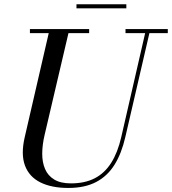

<svg xmlns="http://www.w3.org/2000/svg" viewBox="-20 -890 828 924"><path d="M309 14.5Q227.5 14.5 173.8 -12.5Q120 -39.5 100 -93.8Q80 -148 99 -230L219 -750H314L194.5 -240Q183.5 -193 183.2 -151Q183 -109 196.8 -76.8Q210.5 -44.5 241 -26Q271.5 -7.5 321.5 -7.5Q388.5 -7.5 436.2 -32.2Q484 -57 515.2 -106.5Q546.5 -156 563.5 -230L683 -750H703.5L583 -230Q565 -151.5 531 -97Q497 -42.5 442.5 -14Q388 14.5 309 14.5ZM124 -730.5V-750H409V-730.5ZM584 -730.5V-750H787.5V-730.5ZM348 -850V-869.5H588V-850Z"/></svg>

Font: Bodoni Moda
Style: Italic
Weight: 400
Italic angle: -13°
Designer: Owen Earl
Foundry: indestructible type
Version: Version 2.005